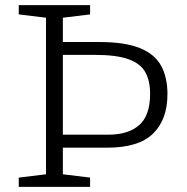

<svg xmlns="http://www.w3.org/2000/svg" viewBox="-20 -727 728 747"><path d="M330.5 -36V0H53V-36L159 -49V-658L53 -671V-707H330.5V-671L224.5 -658V-563.5H366Q466 -563.5 524 -540Q582 -516.5 606.8 -471.2Q631.5 -426 631.5 -361Q631.5 -262 575.5 -207.2Q519.5 -152.5 397.5 -152.5H224.5V-49ZM564 -362Q564 -412.5 545.5 -446Q527 -479.5 480.2 -496.5Q433.5 -513.5 348.5 -513.5H224.5V-203H401Q479.5 -203 521.8 -240.5Q564 -278 564 -362Z"/></svg>

Font: Newsreader Caption Light
Style: Regular
Weight: 300
Designer: Hugues Gentile
Foundry: Production Type
Version: Version 1.001